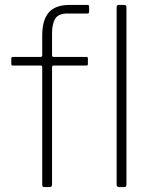

<svg xmlns="http://www.w3.org/2000/svg" viewBox="-20 -762 626 782"><path d="M333 -530Q335 -530 336.5 -528.5Q338 -527 338 -524V-501Q338 -495 332 -495H199Q192 -495 192 -488V-11Q192 0 183 0H160Q152 0 152 -10V-488Q152 -495 146 -495H32Q26 -495 26 -501V-524Q26 -527 27.5 -528.5Q29 -530 32 -530H145Q152 -530 152 -537V-618Q152 -680 178.5 -711Q205 -742 265 -742H337Q343 -742 343 -735V-714Q343 -710 341 -708.5Q339 -707 335 -707H255Q218 -707 205 -686Q192 -665 192 -627V-537Q192 -530 199 -530H333ZM495 -12Q495 -5 493 -2.5Q491 0 483 0H466Q455 0 455 -10V-732Q455 -742 464 -742H486Q495 -742 495 -732Z"/></svg>

Font: Libre Franklin Thin
Style: Regular
Weight: 100
Designer: Pablo Impallari, Rodrigo Fuenzalida, Nhung Nguyen
Foundry: Impallari Type
Version: Version 3.000